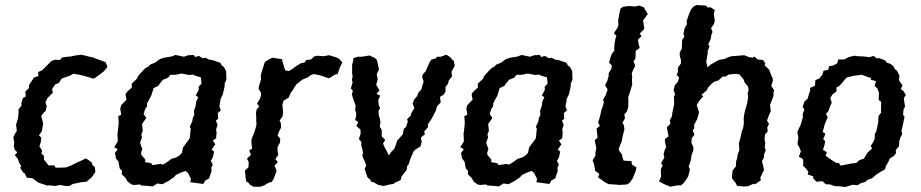

<svg xmlns="http://www.w3.org/2000/svg" viewBox="-20 -731 3670 765"><path d="M175 7 171 9 146 1 132 -4 121 -12 109 -21 87 -23 78 -41 73 -43 60 -63 65 -68 56 -83 51 -98 39 -113 49 -124 39 -134 35 -148 37 -164 33 -183 40 -199 47 -209 44 -234 52 -261 54 -282V-296L66 -311L65 -319L71 -340L83 -347L81 -366L96 -381L95 -391L107 -409L115 -422L133 -428L132 -444L148 -451L158 -461L173 -476L185 -488L200 -493L219 -492L227 -502L250 -505L261 -506L281 -510L303 -513L322 -509L336 -505L349 -503L363 -497L380 -491L401 -483L408 -464L395 -448L381 -437L358 -420L351 -418L314 -429L297 -433L272 -437L257 -429L226 -418L214 -400L200 -395L187 -375L191 -362L176 -347L169 -340L161 -323L166 -308L162 -289L155 -283L144 -269L152 -240L147 -209L135 -191L145 -183L142 -163L137 -148L148 -131L145 -119L155 -110V-95L166 -82L173 -72H196L202 -63H222L244 -64L264 -72L288 -84L306 -92L322 -100L336 -91L347 -82V-75L358 -65L360 -46L346 -25L325 -7L304 -5L270 2L257 10H240L221 6L199 10Z M588 12 573 10 543 8 537 4 514 6 504 4 488 -8 481 -21 465 -37 466 -50 457 -60 454 -75 452 -87 442 -100 438 -122 449 -136 435 -145 449 -167V-177L448 -197L450 -212L453 -242L451 -268L463 -274L459 -298L463 -312L484 -334L480 -356L488 -367L505 -382V-398L517 -409L526 -418L530 -428L549 -449L560 -460L573 -467L577 -473L597 -481L616 -495L633 -501L664 -506L679 -512L713 -505L730 -511L752 -512L757 -504L773 -508L787 -499L799 -501L814 -493L825 -492L858 -481L863 -471L873 -463L881 -447L882 -413L875 -398V-387L868 -356L859 -337L857 -323L854 -307L860 -291L848 -281L849 -258L840 -250L847 -234L841 -215L843 -203L841 -180L828 -171L838 -156L823 -135L833 -127L828 -104L820 -90L828 -75L822 -63L823 -49L813 -20L798 -12L790 2L753 -3L738 -5L741 -18L729 -42L719 -50L700 -43L681 -34L673 -25L653 -11L627 3L607 0ZM588 -73 619 -78 629 -75 647 -86 663 -98 680 -103 693 -110 705 -122 709 -143 714 -150 731 -173 736 -180 740 -219 736 -226 746 -247 748 -261 754 -272 753 -291 759 -306 762 -327 770 -343 760 -351 772 -373 771 -385 783 -398 780 -423 762 -428 747 -434 735 -432 703 -438 680 -433H659L649 -421L629 -413L619 -401L611 -389L592 -380L583 -351L574 -334L566 -319V-307L559 -298L552 -277L563 -261L546 -237L549 -210L543 -195L546 -184L538 -163L543 -148L547 -137L542 -122L543 -114L559 -95L558 -85L582 -81Z M990 13 975 4 970 -3 961 -8 959 -20 956 -52 970 -64 971 -85 964 -99 980 -114 973 -132 985 -139 982 -158V-176L988 -191L994 -206L998 -219L1002 -235L1001 -246V-263L1000 -279L1002 -294L1013 -307L1004 -318L1016 -338L1020 -351V-361L1010 -378L1013 -392L1020 -414L1019 -428L1020 -434L1024 -449L1035 -483L1044 -490L1065 -501L1092 -497L1104 -495L1105 -488L1116 -451L1131 -448L1143 -455L1162 -469L1179 -479L1193 -482L1201 -492L1219 -494L1232 -506L1243 -509L1269 -507L1291 -511L1321 -502L1332 -496L1344 -482L1334 -462L1325 -436L1315 -434L1296 -422L1290 -419L1255 -431L1230 -436L1217 -431L1205 -422L1185 -414L1179 -409L1162 -396L1150 -379L1148 -374L1139 -362L1130 -342L1110 -330L1105 -314L1108 -283L1106 -268L1094 -250L1099 -241L1100 -223L1091 -205L1086 -191L1097 -178L1095 -162L1086 -145V-128L1089 -114L1077 -97L1087 -85L1074 -71L1082 -50L1071 -20L1063 -6L1052 -4L1032 8L1017 13Z M1509 10 1487 6 1471 -4 1458 -7 1457 -13 1444 -25 1433 -58 1439 -72 1435 -84 1429 -97 1423 -112 1427 -121 1423 -139 1419 -153 1420 -165 1410 -177 1417 -199 1416 -215 1400 -229 1407 -244 1395 -253 1399 -268V-280L1395 -293L1397 -311L1392 -324L1385 -344L1382 -356L1386 -369L1378 -379L1385 -403L1382 -413L1385 -426L1383 -439V-472L1387 -489L1388 -499L1405 -505H1422L1452 -510L1472 -501L1481 -493L1485 -479L1490 -454L1481 -435L1485 -416L1482 -404L1479 -393L1492 -371L1480 -357L1495 -350L1487 -332L1489 -314L1494 -299L1488 -289L1489 -273L1493 -260L1496 -245L1493 -226L1501 -214V-201V-188L1515 -173L1506 -159L1514 -141L1522 -127L1529 -112L1540 -127L1551 -138L1558 -156L1562 -170L1577 -187L1585 -196L1589 -218L1598 -225L1605 -247L1602 -256L1617 -271L1620 -283L1631 -300L1624 -319L1630 -334L1642 -348L1647 -362L1659 -375L1663 -391L1668 -406L1662 -424L1664 -434L1676 -447L1692 -484L1699 -494L1716 -498L1721 -505H1736L1758 -513L1773 -504L1783 -492L1788 -489L1792 -469L1779 -445L1781 -427L1768 -410L1765 -397L1755 -385V-366L1748 -354L1733 -345L1736 -323L1721 -307L1717 -292L1715 -287L1705 -268L1698 -255L1685 -236V-224L1670 -207L1673 -196L1657 -183L1660 -166L1656 -148L1635 -135L1628 -128L1622 -114L1613 -93L1609 -78L1602 -69L1601 -55L1580 -28L1576 -13L1553 -3L1548 2L1533 4Z M1967 12 1952 10 1922 8 1916 4 1893 6 1883 4 1867 -8 1860 -21 1844 -37 1845 -50 1836 -60 1833 -75 1831 -87 1821 -100 1817 -122 1828 -136 1814 -145 1828 -167V-177L1827 -197L1829 -212L1832 -242L1830 -268L1842 -274L1838 -298L1842 -312L1863 -334L1859 -356L1867 -367L1884 -382V-398L1896 -409L1905 -418L1909 -428L1928 -449L1939 -460L1952 -467L1956 -473L1976 -481L1995 -495L2012 -501L2043 -506L2058 -512L2092 -505L2109 -511L2131 -512L2136 -504L2152 -508L2166 -499L2178 -501L2193 -493L2204 -492L2237 -481L2242 -471L2252 -463L2260 -447L2261 -413L2254 -398V-387L2247 -356L2238 -337L2236 -323L2233 -307L2239 -291L2227 -281L2228 -258L2219 -250L2226 -234L2220 -215L2222 -203L2220 -180L2207 -171L2217 -156L2202 -135L2212 -127L2207 -104L2199 -90L2207 -75L2201 -63L2202 -49L2192 -20L2177 -12L2169 2L2132 -3L2117 -5L2120 -18L2108 -42L2098 -50L2079 -43L2060 -34L2052 -25L2032 -11L2006 3L1986 0ZM1967 -73 1998 -78 2008 -75 2026 -86 2042 -98 2059 -103 2072 -110 2084 -122 2088 -143 2093 -150 2110 -173 2115 -180 2119 -219 2115 -226 2125 -247 2127 -261 2133 -272 2132 -291 2138 -306 2141 -327 2149 -343 2139 -351 2151 -373 2150 -385 2162 -398 2159 -423 2141 -428 2126 -434 2114 -432 2082 -438 2059 -433H2038L2028 -421L2008 -413L1998 -401L1990 -389L1971 -380L1962 -351L1953 -334L1945 -319V-307L1938 -298L1931 -277L1942 -261L1925 -237L1928 -210L1922 -195L1925 -184L1917 -163L1922 -148L1926 -137L1921 -122L1922 -114L1938 -95L1937 -85L1961 -81Z M2412 3H2405L2387 -7L2375 -16L2363 -24L2368 -38L2351 -51L2350 -60L2346 -80L2341 -92L2353 -112L2352 -120L2356 -141L2353 -154L2350 -173L2361 -182L2357 -219L2370 -229L2363 -244L2368 -258L2373 -277L2376 -293L2380 -302L2386 -323L2383 -334L2393 -351L2396 -360L2401 -374L2391 -392L2400 -410L2405 -427V-439L2415 -455L2418 -470L2407 -481L2412 -501L2417 -515L2428 -530L2427 -538L2429 -559L2432 -576L2436 -588L2426 -599L2440 -620L2444 -630L2443 -649L2447 -673L2452 -696L2462 -704L2486 -707L2510 -705L2527 -709L2545 -702L2556 -683L2561 -675L2542 -649L2545 -632L2547 -616L2529 -597L2536 -587L2522 -573L2525 -553L2529 -540L2513 -529L2512 -498L2504 -486L2511 -469L2502 -451L2497 -439L2499 -426L2498 -412L2499 -394L2489 -361L2483 -344L2484 -329L2483 -315L2484 -308L2478 -287L2468 -276L2470 -259L2460 -242L2466 -231L2468 -216L2461 -189L2457 -167L2452 -156L2445 -137L2448 -129L2458 -116L2461 -101L2465 -91L2496 -89L2498 -75L2516 -64L2513 -50L2501 -20L2489 -3L2478 4L2443 6L2441 5Z M2651 13 2627 3 2617 -2 2606 -8 2614 -27 2613 -57 2620 -71 2614 -81 2627 -103 2624 -117 2628 -132 2634 -144 2630 -164 2629 -177 2644 -188 2641 -201 2637 -224 2651 -238 2649 -253 2657 -267 2659 -283 2662 -296 2666 -316V-328L2665 -346L2670 -354L2664 -372L2669 -392L2681 -405L2686 -422L2676 -433L2681 -444V-461L2693 -478V-494L2689 -505L2688 -521L2697 -538V-551L2698 -572L2707 -585L2703 -596L2708 -619L2717 -634L2716 -648L2725 -674L2733 -693L2744 -706L2756 -711L2792 -709L2800 -701L2811 -702L2828 -691L2824 -677L2828 -648L2824 -634L2813 -619L2819 -604L2814 -591L2812 -576L2802 -555L2807 -546L2800 -529L2799 -514L2794 -486L2796 -475L2799 -463L2812 -474L2837 -488L2844 -492L2870 -497L2876 -501L2894 -507L2922 -509L2945 -511L2966 -503L2979 -501L2985 -506L2999 -494L3020 -492L3029 -480L3027 -470L3040 -458L3045 -452L3054 -429L3059 -418V-407L3053 -389L3064 -372L3062 -363V-350L3056 -333L3048 -313L3051 -288L3042 -268L3036 -250L3044 -237L3037 -223L3039 -208L3028 -195L3026 -175L3029 -163L3027 -142L3031 -133L3024 -115V-104L3016 -89L3021 -70L3024 -54L3009 -22L3012 -13L2989 3L2983 1L2960 11L2944 12L2917 10L2911 -2L2906 -8L2896 -22L2899 -52L2912 -68L2913 -88L2918 -104L2919 -115L2926 -134L2925 -146L2924 -160L2930 -181L2936 -209L2941 -221L2944 -243L2943 -253L2944 -268L2948 -289L2957 -319L2958 -328L2961 -343L2959 -360L2963 -372L2960 -387L2947 -402L2943 -414L2935 -424L2927 -434L2914 -437L2883 -434L2871 -426H2859L2843 -411L2825 -405L2815 -397L2801 -382L2796 -371L2775 -353L2782 -347L2769 -333L2756 -313L2765 -284L2762 -271L2758 -257L2746 -234V-219L2740 -212L2747 -194L2736 -180L2735 -161L2742 -147L2743 -133L2735 -112L2733 -95L2724 -67L2729 -56L2722 -28L2709 -8L2705 -3L2693 8L2682 7Z M3348 14 3323 11H3307L3288 4L3270 3L3257 -9L3233 -7L3219 -22L3221 -28L3198 -36L3201 -46L3195 -55L3179 -72L3181 -86L3179 -97L3163 -107L3171 -128L3166 -141L3158 -156V-164L3161 -181L3157 -206L3171 -236L3179 -264L3178 -276L3185 -295L3178 -305L3185 -326L3198 -338L3202 -352L3208 -371V-381L3227 -389L3229 -412L3244 -418L3257 -434L3261 -449L3280 -453L3283 -467L3300 -470L3316 -479L3320 -494H3343L3363 -504L3384 -509L3398 -507L3423 -506L3443 -503L3461 -508L3474 -498L3481 -500L3506 -491L3514 -481L3527 -477L3539 -468L3545 -456L3554 -449L3564 -429L3562 -416L3563 -409L3576 -391L3569 -376L3580 -368L3589 -352L3581 -340L3583 -326L3586 -307L3580 -294L3578 -274L3584 -266L3578 -236L3572 -210L3575 -197L3568 -184L3563 -169L3562 -148L3549 -133L3550 -121L3542 -110L3525 -99L3520 -87L3510 -70L3506 -56L3493 -49L3471 -35L3455 -21L3434 -13L3428 -6L3409 -1L3397 7L3377 5L3365 9ZM3329 -71 3369 -79 3392 -82 3404 -93 3422 -99 3436 -122 3455 -140 3449 -149 3458 -163 3465 -178 3466 -199 3471 -206 3479 -242 3480 -268 3491 -283 3490 -290 3491 -325 3481 -333 3482 -362 3476 -379 3465 -388 3470 -408 3450 -413V-420L3413 -433L3382 -429L3353 -422L3337 -403L3324 -388L3313 -383V-367L3297 -355L3288 -340L3294 -322L3288 -309L3281 -289L3271 -277L3278 -264L3266 -236L3258 -205L3269 -198L3260 -177L3268 -168L3265 -153L3259 -134L3274 -125L3270 -110L3297 -91L3312 -82H3322Z"/></svg>

Font: Winky Rough
Style: Italic
Weight: 400
Italic angle: -8.97852°
Designer: Simon Atzbach
Foundry: typofactur
Version: Version 1.206